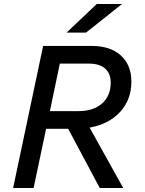

<svg xmlns="http://www.w3.org/2000/svg" viewBox="-20 -946 728 966"><path d="M46 0 197 -715H440Q535 -715 588 -667Q641 -619 641 -535Q641 -444 584 -382.5Q527 -321 431 -304L600 0H482L323 -298H212L149 0ZM427 -626H281L231 -387H376Q450 -387 493.5 -425.5Q537 -464 537 -530Q537 -577 508.5 -601.5Q480 -626 427 -626ZM315 -782 467 -926H594L413 -782Z"/></svg>

Font: Wix Madefor Text Medium
Style: Italic
Weight: 500
Italic angle: -12°
Designer: Dalton Maag Ltd
Foundry: Dalton Maag Ltd
Version: Version 3.100